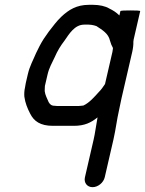

<svg xmlns="http://www.w3.org/2000/svg" viewBox="-20 -503 601 795"><path d="M478.5 -457 474.6 -440 536.3 -352 560.3 -456C561.3 -460.4 479.5 -461.4 478.5 -457ZM304.8 -64H217.8C214.4 -64 210.5 -64.3 206 -65C192.5 -65 186.5 -71.6 181.5 -80C175.5 -94.6 166.8 -109.5 165.1 -126L165.4 -136C165.7 -140 165.8 -143.7 165.9 -147L176.8 -194C183.5 -223.1 195.3 -242 206.4 -266C217.7 -292.2 230.9 -313.7 247.3 -335C266.2 -362.2 289 -401 328.6 -401H347.6C351.6 -401 355.5 -400.7 359.3 -400C362.9 -400 376.5 -396 379.2 -395C402.6 -379.6 429 -364.5 435.3 -335C438.6 -323 442.6 -313 447.4 -305C447.8 -303.7 447.7 -302 447.3 -300C447 -296 446.4 -292 445.5 -288L414.8 -155C406.5 -142.4 398.7 -131.3 389.2 -122C371.7 -102.6 349.7 -77 325.2 -66C320.1 -66 311.8 -64 304.8 -64ZM367.9 74 331.7 231C326.5 253.5 340.7 272 363.2 272C385.7 272 408.5 253.5 413.7 231L449.9 74C459.2 33.7 463.6 -6.9 473.3 -49C476.3 -65 479.5 -80.3 482.9 -95L527.5 -288C530.8 -302.1 532.8 -318.8 532.2 -330C533 -333.3 533.3 -336.3 533.3 -339L560.5 -457C561.5 -461.2 479.3 -460.6 478.3 -456L474.4 -439C460.6 -452.5 448.7 -459.8 432 -468C416.9 -477.4 391.2 -483 366.5 -483H347.5C297.7 -483 264.6 -462.6 234.2 -434C212.9 -413.8 200 -394.6 181.9 -372L161 -342C148.5 -322.6 138.9 -302.9 129.3 -283C117.6 -254.6 103 -229.7 95.3 -196L86.7 -159C85.3 -153 84.3 -147 83.6 -141C80.5 -127.8 80 -114.6 80.8 -103C84.2 -76.9 93.7 -54.1 104.6 -33C120.2 -1.4 146.5 18 198.8 18H285.8C329.7 18 356.7 5.1 383.9 -17C383.4 -11.7 382.5 -6.3 381.2 -1C376.6 23.7 373.4 50.3 367.9 74Z"/></svg>

Font: HoneyBee
Style: BdIt
Weight: 700
Foundry: Cannot Into Space Fonts
Version: Version 0.89